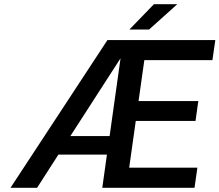

<svg xmlns="http://www.w3.org/2000/svg" viewBox="-20 -890 1040 910"><path d="M986.8 -605H664.1L636.7 -411.1H919.9L906.7 -316.9H623.5L592.3 -95.2H915.5L901.9 0H464.8L486.8 -157.2H256.8L155.8 0H29.8L489.3 -700.2H1000.5ZM551.3 -613.8 313.5 -245.1H499.5ZM593.3 -750 709.5 -870.1H820.3L686.5 -750Z"/></svg>

Font: Fivo Sans Med
Style: Regular
Weight: 450
Designer: Alexander Slobzheninov
Foundry: Alexander Slobzheninov
Version: 1.0